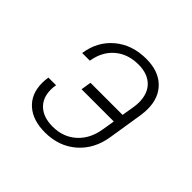

<svg xmlns="http://www.w3.org/2000/svg" viewBox="-142 -717 884 884"><g transform="rotate(45 300.0 -275.0)"><path d="M511 -401Q511 -381 508 -360L481 -190Q467 -98 405 -44Q343 10 252 10Q173 10 127.5 -30.5Q82 -71 82 -142Q82 -161 85 -180H135Q132 -164 132 -149Q132 -95 165.5 -64.5Q199 -34 259 -34Q327 -34 373.5 -76Q420 -118 431 -190L441 -250H231L239 -300H448L458 -360Q461 -378 461 -394Q461 -452 428 -484Q395 -516 336 -516Q267 -516 221.5 -477Q176 -438 165 -370H115Q128 -457 190 -508.5Q252 -560 343 -560Q422 -560 466.5 -517Q511 -474 511 -401Z"/></g></svg>

Font: JetBrains Mono Extra Light
Style: Italic
Weight: 200
Italic angle: -9°
Monospace: yes
Designer: Philipp Nurullin, Konstantin Bulenkov
Foundry: JetBrains
Version: 2.002